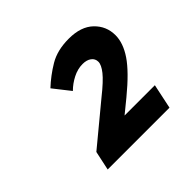

<svg xmlns="http://www.w3.org/2000/svg" viewBox="-110 -826 659 659"><g transform="rotate(-45 220.0 -496.0)"><path d="M70 -290 85 -360 230 -480Q274 -515 291.5 -537Q309 -559 309 -574Q309 -589 297 -598Q285 -607 265 -607Q241 -607 217.5 -595Q194 -583 176 -565L128 -626Q160 -656 198.5 -679Q237 -702 293 -702Q352 -702 383.5 -671.5Q415 -641 415 -597Q415 -559 387 -517.5Q359 -476 291 -420L242 -380H389L370 -290Z"/></g></svg>

Font: Radio Canada
Style: Italic
Weight: 400
Italic angle: -12°
Designer: Charles Daoud, Etienne Aubert Bonn, Alexandre Saumier Demers, Jacques Le Bailly
Foundry: Radio-Canada
Version: Version 2.104;gftools[0.9.28.dev5+ged2979d]